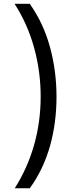

<svg xmlns="http://www.w3.org/2000/svg" viewBox="-20 -852 394 1037"><path d="M285.2 -329.1Q285.2 -259.3 276.4 -192.4Q267.6 -125.5 250 -63Q232.4 -1 205.1 56.6Q177.7 114.3 140.6 165H59.6Q93.3 111.8 119.6 53.2Q146 -5.4 164.1 -68.8Q182.1 -132.8 190.9 -198.2Q199.7 -263.7 199.7 -330.1Q199.7 -465.8 164.1 -594.7Q128.4 -723.6 58.6 -831.5H140.6Q177.7 -779.3 205.1 -720.7Q232.4 -662.1 250 -597.7Q267.6 -533.2 276.4 -465.8Q285.2 -398.4 285.2 -329.1Z"/></svg>

Font: NotoSans
Style: Regular
Weight: 400
Designer: Monotype Design team
Foundry: Monotype Imaging Inc.
Version: Version 1.04; ttfautohint (v1.4.1)